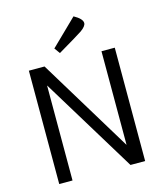

<svg xmlns="http://www.w3.org/2000/svg" viewBox="-129 -993 926 1088"><g transform="rotate(-15 334.0 -448.5)"><path d="M508 -665H586V0H500L161 -556H160V0H82V-665H174L507 -117Q507 -117 508 -117ZM254 -749 406 -897Q455 -870 455 -845Q455 -826 422 -803Q400 -788 278 -716Z"/></g></svg>

Font: BreeCF
Style: Light
Weight: 300
Designer: Veronika Burian, Jos Scaglione
Foundry: TypeTogether
Version: Version 0.0.2